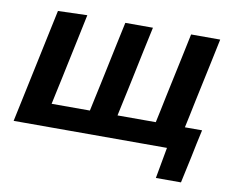

<svg xmlns="http://www.w3.org/2000/svg" viewBox="-72 -595 1008 825"><g transform="rotate(10 432.0 -183.0)"><path d="M656.5 135.5 681 0H12Q23.5 -54 34.2 -104.5Q45 -155 58 -217L68.5 -266.5Q84 -339 95 -392Q106 -444.5 117.5 -498L245 -502Q233.5 -447 222.2 -393.2Q211 -339.5 195.5 -267L185 -217Q177.5 -182.5 171.5 -154.5Q165.5 -126.5 160 -100.5H327Q332.5 -126 338.5 -154.5Q344.5 -182.5 352 -217L362.5 -266.5Q377.5 -339 388.8 -391.8Q400 -444.5 411.5 -498H532Q520.5 -444.5 509.2 -391.8Q498 -339 483 -266.5L472.5 -217Q465 -182.5 459 -154.5Q453 -126 447.5 -100.5H614.5Q620 -126 626 -154.2Q632 -182.5 639 -217L649.5 -266.5Q665 -339 676.2 -391.8Q687.5 -444.5 698.5 -498H825.5Q814.5 -444.5 803.2 -391.8Q792 -339 776.5 -266.5L766 -217Q759 -182.5 753 -154.2Q747 -126 741.5 -100.5H816.5Q810 -71.5 803.2 -39.8Q796.5 -8 790.5 22Q784.5 50.5 778.2 78.8Q772 107 766 135.5Z"/></g></svg>

Font: Heraclito SemiBold
Style: Italic
Weight: 600
Italic angle: -12°
Designer: Kostas Bartsokas (font) & Cristiano Sobral (main changes)
Foundry: Kostas Bartsokas (font) & Cristiano Sobral (main changes)
Version: Version 1.00;July 8, 2020;FontCreator 13.0.0.2655 64-bit